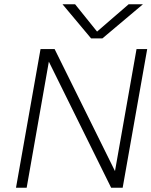

<svg xmlns="http://www.w3.org/2000/svg" viewBox="-20 -880 710 900"><path d="M460 -700H407L273 -860H332L435 -732L583 -860H650ZM620 -650H670L555 0H501L209 -591L105 0H55L170 -650H236L519 -78Z"/></svg>

Font: Overused Grotesk Light
Style: Italic
Weight: 300
Italic angle: -10°
Version: Version 0.003